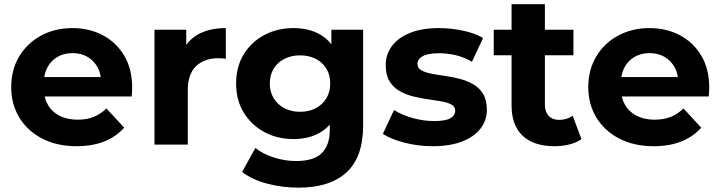

<svg xmlns="http://www.w3.org/2000/svg" viewBox="-20 -677 3373 899"><path d="M338.7 7.6Q246.6 7.6 177.5 -28.2Q108.4 -64 70.4 -126.7Q32.5 -189.4 32.5 -269.2Q32.5 -349.8 69.6 -412.3Q106.8 -474.7 171.9 -510.1Q237 -545.5 318.9 -545.5Q398.1 -545.5 461.5 -512Q524.9 -478.5 561.8 -416.1Q598.8 -353.7 598.8 -266.8Q598.8 -257.8 598.1 -246.3Q597.4 -234.8 596.4 -225.2H159.1V-316.1H513.8L453.6 -288.9Q454.2 -330.6 436.9 -361.8Q419.7 -393.1 389.7 -410.7Q359.8 -428.3 319.7 -428.3Q279.7 -428.3 249.2 -410.7Q218.7 -393.1 202 -361.5Q185.3 -330 185.3 -287.1V-262.8Q185.3 -218.7 204.7 -185.6Q224.1 -152.4 259.8 -134.5Q295.5 -116.6 343.3 -116.6Q386.1 -116.6 418.5 -129.6Q450.8 -142.6 478.4 -169.2L561.4 -79.2Q523.8 -36.8 468.1 -14.6Q412.3 7.6 338.7 7.6Z M703.3 0V-537.9H852V-385.6L831.4 -429.6Q855.2 -487 908.1 -516.3Q961 -545.5 1037.4 -545.5V-401.7Q1027.2 -403 1019 -403.7Q1010.9 -404.4 1002.5 -404.4Q937.6 -404.4 898.5 -367.7Q859.3 -330.9 859.3 -253.9V0Z M1378 201.6Q1301.8 201.6 1231.4 183.1Q1161 164.6 1113.6 128.2L1175.8 15.8Q1210.2 43.8 1262.4 60.4Q1314.6 77 1366.4 77Q1449.1 77 1486.7 40Q1524.2 2.9 1524.2 -70.2V-150.5L1534.2 -286.2L1531.6 -422.4V-537.9H1680.2V-89.7Q1680.2 59.7 1601.9 130.6Q1523.5 201.6 1378 201.6ZM1353.9 -25.8Q1279.5 -25.8 1218.6 -58.3Q1157.7 -90.8 1121.6 -149.2Q1085.5 -207.6 1085.5 -286.2Q1085.5 -364.7 1121.6 -423.1Q1157.7 -481.5 1218.6 -513.5Q1279.5 -545.5 1353.9 -545.5Q1422.5 -545.5 1474 -518.1Q1525.5 -490.7 1554.8 -433.1Q1584 -375.6 1584 -286.2Q1584 -196.8 1554.8 -139.2Q1525.5 -81.6 1474 -53.7Q1422.5 -25.8 1353.9 -25.8ZM1384.9 -153.5Q1426.4 -153.5 1458.3 -170.2Q1490.1 -187 1508.2 -216.9Q1526.2 -246.9 1526.2 -286.2Q1526.2 -325.8 1508.2 -355.6Q1490.1 -385.3 1458.3 -401.6Q1426.4 -417.8 1384.9 -417.8Q1344.5 -417.8 1312.1 -401.6Q1279.7 -385.3 1261.5 -355.6Q1243.3 -325.8 1243.3 -286.2Q1243.3 -246.9 1261.5 -216.9Q1279.7 -187 1312.1 -170.2Q1344.5 -153.5 1384.9 -153.5Z M2005.5 7.6Q1937.3 7.6 1873.9 -8.9Q1810.4 -25.4 1772.6 -50L1825 -161.6Q1861.6 -138.6 1912.1 -124.4Q1962.7 -110.2 2012.3 -110.2Q2066 -110.2 2088.7 -123.2Q2111.3 -136.3 2111.3 -159.1Q2111.3 -177.8 2093.7 -187.5Q2076.1 -197.2 2047.2 -202.3Q2018.3 -207.4 1983.6 -212.2Q1948.9 -217.1 1914 -225.7Q1879.1 -234.4 1850.2 -251.2Q1821.3 -268 1803.7 -297Q1786.1 -326 1786.1 -372.4Q1786.1 -423.2 1815.7 -462.2Q1845.4 -501.2 1901 -523.4Q1956.6 -545.5 2034.7 -545.5Q2090.5 -545.5 2147.1 -533.6Q2203.8 -521.7 2242 -499.3L2189.6 -387.7Q2150.7 -410.7 2111.4 -419.2Q2072.1 -427.7 2035.3 -427.7Q1982.6 -427.7 1958.7 -413.7Q1934.7 -399.7 1934.7 -378.2Q1934.7 -358.4 1952.3 -348.1Q1969.9 -337.9 1998.8 -332.2Q2027.7 -326.5 2062.4 -321.7Q2097.1 -316.9 2131.8 -308Q2166.6 -299.1 2195.5 -282.6Q2224.4 -266.1 2242 -237.4Q2259.6 -208.7 2259.6 -162.9Q2259.6 -113.3 2229.8 -74.8Q2200 -36.2 2143.3 -14.3Q2086.7 7.6 2005.5 7.6Z M2576.3 7.6Q2480.8 7.6 2428 -40.6Q2375.3 -88.7 2375.3 -184.8V-657.3H2531.3V-187.5Q2531.3 -153.4 2549 -134.6Q2566.7 -115.7 2597.6 -115.7Q2635.1 -115.7 2661.3 -135.6L2702.6 -25.6Q2679 -8.8 2645.5 -0.6Q2612.1 7.6 2576.3 7.6ZM2291.8 -418.2V-537.9H2665V-418.2Z M3040.7 7.6Q2948.6 7.6 2879.5 -28.2Q2810.4 -64 2772.4 -126.7Q2734.5 -189.4 2734.5 -269.2Q2734.5 -349.8 2771.6 -412.3Q2808.8 -474.7 2873.9 -510.1Q2939 -545.5 3020.9 -545.5Q3100.1 -545.5 3163.5 -512Q3226.9 -478.5 3263.8 -416.1Q3300.8 -353.7 3300.8 -266.8Q3300.8 -257.8 3300.1 -246.3Q3299.4 -234.8 3298.4 -225.2H2861.1V-316.1H3215.8L3155.6 -288.9Q3156.2 -330.6 3138.9 -361.8Q3121.7 -393.1 3091.7 -410.7Q3061.8 -428.3 3021.7 -428.3Q2981.7 -428.3 2951.2 -410.7Q2920.7 -393.1 2904 -361.5Q2887.3 -330 2887.3 -287.1V-262.8Q2887.3 -218.7 2906.7 -185.6Q2926.1 -152.4 2961.8 -134.5Q2997.5 -116.6 3045.3 -116.6Q3088.1 -116.6 3120.5 -129.6Q3152.8 -142.6 3180.4 -169.2L3263.4 -79.2Q3225.8 -36.8 3170.1 -14.6Q3114.3 7.6 3040.7 7.6Z"/></svg>

Font: Montserrat Thin
Style: Regular
Weight: 100
Designer: Julieta Ulanovsky
Foundry: Julieta Ulanovsky
Version: Version 9.000